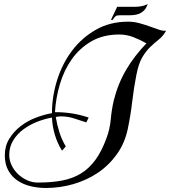

<svg xmlns="http://www.w3.org/2000/svg" viewBox="-20 -896 848 957"><path d="M619 -788Q647 -788 674.5 -780.5Q702 -773 727 -764Q752 -755 772.5 -748Q793 -741 808 -743Q793 -716 772 -699.5Q751 -683 729.5 -662.5Q708 -642 689.5 -611Q671 -580 660 -524Q647 -458 639 -389.5Q631 -321 617 -254Q602 -182 562 -126.5Q522 -71 466.5 -34Q411 3 344.5 22Q278 41 208 41Q169 41 132 32Q95 23 66.5 3.5Q38 -16 21 -47Q4 -78 4 -122Q4 -168 26 -204Q48 -240 82 -266.5Q116 -293 157.5 -309Q199 -325 239 -332Q239 -414 264.5 -496Q290 -578 338.5 -642.5Q387 -707 457.5 -747.5Q528 -788 619 -788ZM254 -337Q298 -337 339.5 -330.5Q381 -324 422 -310L410 -286Q380 -296 348.5 -306Q317 -316 284 -316Q278 -316 271 -315Q264 -314 258 -313Q264 -275 276 -237Q288 -199 308 -166L289 -145Q266 -182 253.5 -224Q241 -266 239 -310Q204 -304 166.5 -289.5Q129 -275 97.5 -252Q66 -229 46 -196.5Q26 -164 26 -124Q26 -97 38 -72Q50 -47 70 -28Q90 -9 115.5 2.5Q141 14 168 14Q236 14 289 4Q342 -6 383 -31Q424 -56 455.5 -99Q487 -142 511 -208Q528 -254 532 -300.5Q536 -347 547 -395Q568 -479 609 -548.5Q650 -618 710 -680Q678 -698 644.5 -711Q611 -724 575 -724Q494 -724 435.5 -690Q377 -656 338 -601Q299 -546 278.5 -476.5Q258 -407 254 -337ZM564 -862H650Q689 -862 715 -875L717 -876L715 -873L712 -865Q692 -820 629 -820H581Q564 -820 558 -816.5Q552 -813 545 -802L542 -797H533Z"/></svg>

Font: Lucien Schoenschriftv CAT
Style: Regular
Weight: 400
Designer: Lucian Bernhard 1928
Foundry: CAT-Fonts Peter Wiegel
Version: Version 1.000